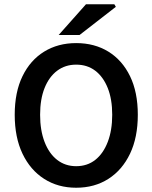

<svg xmlns="http://www.w3.org/2000/svg" viewBox="-20 -868 714 900"><path d="M337 12Q252 12 187 -29.5Q122 -71 85.5 -147.5Q49 -224 49 -330Q49 -436 85.5 -511Q122 -586 187 -626Q252 -666 337 -666Q423 -666 488 -626Q553 -586 589.5 -511Q626 -436 626 -330Q626 -224 589.5 -147.5Q553 -71 488 -29.5Q423 12 337 12ZM337 -89Q389 -89 426.5 -118.5Q464 -148 485 -202.5Q506 -257 506 -330Q506 -403 485 -455.5Q464 -508 426.5 -536.5Q389 -565 337 -565Q286 -565 248 -536.5Q210 -508 189 -455.5Q168 -403 168 -330Q168 -257 189 -202.5Q210 -148 248 -118.5Q286 -89 337 -89ZM255 -704 383 -848H516L523 -836L353 -704Z"/></svg>

Font: Source Sans 3 SemiBold
Style: Regular
Weight: 600
Designer: Paul D. Hunt
Foundry: Adobe
Version: Version 3.046;hotconv 1.0.118;makeotfexe 2.5.65603